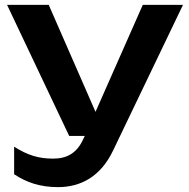

<svg xmlns="http://www.w3.org/2000/svg" viewBox="-20 -588 776 788"><path d="M218 180C309 180 392 139 444 30L731 -568H566L372 -129L180 -568H9L264 -30H328L323 -20C296 42 253 63 198 63C138 63 93 49 38 14V127C89 161 145 180 218 180Z"/></svg>

Font: Bounded Med
Style: Regular
Weight: 500
Designer: Vlad Churkin
Version: Version 3.0